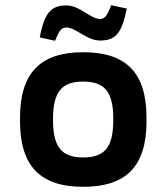

<svg xmlns="http://www.w3.org/2000/svg" viewBox="-20 -710 640 739"><path d="M57 -256V-244C57 -69 137 9 300 9C465 9 544 -69 544 -244V-256C544 -431 465 -509 300 -509C137 -509 57 -431 57 -256ZM133 -566 192 -553C209 -596 218 -604 236 -604C272 -604 314 -554 365 -554C426 -554 449 -583 468 -677L408 -690C392 -647 382 -637 365 -637C328 -637 288 -689 236 -689C179 -689 152 -665 133 -566ZM184 -248V-252C184 -358 219 -396 300 -396C382 -396 416 -358 416 -252V-248C416 -142 382 -104 300 -104C219 -104 184 -142 184 -248Z"/></svg>

Font: LT Wave Mono Bold
Style: Regular
Weight: 700
Designer: Daniel Lyons
Version: Version 2.5 (Glyphs App)